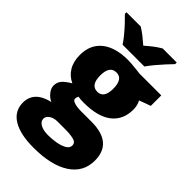

<svg xmlns="http://www.w3.org/2000/svg" viewBox="-295 -861 1196 1196"><g transform="rotate(45 303.0 -263.0)"><path d="M254.9 240.2Q137.2 240.2 73.5 200.9Q9.8 161.6 9.8 87.9Q9.8 -11.2 132.8 -40Q107.4 -50.8 88.6 -74.7Q69.8 -98.6 69.8 -122.1Q69.8 -147.9 84 -167.7Q98.1 -187.5 143.1 -214.8Q100.1 -233.9 75.4 -274.4Q50.8 -314.9 50.8 -373Q50.8 -463.4 112.3 -513.2Q173.8 -563 288.1 -563Q298.3 -563 319.3 -561.3Q340.3 -559.6 361.8 -557.4Q383.3 -555.2 395 -553.2H587.9V-460.9L512.2 -433.1Q527.8 -404.8 527.8 -367.2Q527.8 -277.8 465.1 -228.5Q402.3 -179.2 277.8 -179.2Q247.1 -179.2 229 -183.1Q222.2 -170.4 222.2 -159.2Q222.2 -147.9 235.6 -141.4Q249 -134.8 268.3 -132.3Q287.6 -129.9 305.2 -129.9H397Q583 -129.9 583 26.9Q583 127.9 496.8 184.1Q410.6 240.2 254.9 240.2ZM290 -287.1Q347.2 -287.1 347.2 -371.1Q347.2 -457 290 -457Q231 -457 231 -372.1Q231 -287.1 290 -287.1ZM264.2 121.1Q298.8 121.1 334 115Q369.1 108.9 393.1 95.2Q417 81.5 417 59.1Q417 33.2 386.5 26.1Q356 19 318.8 19H244.6Q213.9 19 192.4 33.4Q170.9 47.9 170.9 68.8Q170.9 92.3 196.3 106.7Q221.7 121.1 264.2 121.1ZM194.3 -606Q179.7 -628.9 157.2 -656Q134.8 -683.1 111.1 -708.5Q87.4 -733.9 68.4 -752V-766.1H194.3Q220.7 -749.5 241.9 -732.7Q263.2 -715.8 289.6 -692.9Q315.4 -715.8 338.4 -733.4Q361.3 -751 387.2 -766.1H511.2V-752Q494.6 -734.9 471.2 -709.5Q447.8 -684.1 424.8 -656.5Q401.9 -628.9 386.2 -606Z"/></g></svg>

Font: Open Sans ExtraBold
Style: Regular
Weight: 800
Designer: Monotype Design Team
Foundry: Monotype Imaging Inc.
Version: Version 3.003; ttfautohint (v1.8.4)